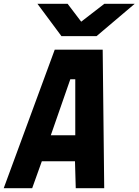

<svg xmlns="http://www.w3.org/2000/svg" viewBox="-32 -985 726 1005"><path d="M254.5 -725H505.5L513.5 0H364.5L360.5 -141H187L136.5 0H-12.5ZM362 -277V-570H336L234 -277ZM164 -965H322L393 -871.5L514 -965H673L473.5 -796H289.5Z"/></svg>

Font: JuliaMono Black
Style: Italic
Weight: 900
Italic angle: -9°
Monospace: yes
Designer: cormullion
Foundry: corm
Version: Version 0.057; ttfautohint (v1.8.4)